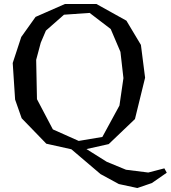

<svg xmlns="http://www.w3.org/2000/svg" viewBox="-20 -735 859 966"><path d="M465 -715 616 -631 689 -509 710 -344 659 -136 527 -10 415 15 517 79 614 119 726 133 807 112 819 134 744 186 671 211 578 191 486 141 339 16 213 -12 89 -140 56 -234 44 -418 87 -549 159 -650 307 -715ZM376 -26 495 -46 581 -204 601 -342 586 -474 537 -589 431 -670 302 -661 211 -581 185 -520 162 -434 166 -236 246 -84Z"/></svg>

Font: Alike Angular
Style: Regular
Weight: 400
Designer: Sveta Sebyakina
Foundry: Cyreal (www.cyreal.org)
Version: Version 1.300; ttfautohint (v1.8.4.7-5d5b)